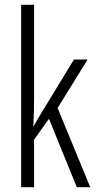

<svg xmlns="http://www.w3.org/2000/svg" viewBox="-20 -780 402 800"><path d="M122 -372V-760H68V0H122V-198L184 -285L300 0H356L220 -330L345 -532H288L154 -312C142 -293 133 -277 121 -255H119C121 -295 122 -330 122 -372Z"/></svg>

Font: Noto Sans Myanmar UI ExtraCondensed Light
Style: Regular
Weight: 300
Width: 2
Designer: Monotype Design Team
Foundry: Monotype Imaging Inc.
Version: Version 2.103